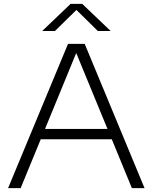

<svg xmlns="http://www.w3.org/2000/svg" viewBox="-20 -965 784 985"><path d="M21.5 0 329 -740H414.5L721.5 0H656.5L553.5 -250.5H189L86 0ZM211 -303.5H531.5L371 -693ZM196.5 -806 342 -945H402L547.5 -806H482L372 -914L262 -806Z"/></svg>

Font: Encode Sans Expanded Expanded Light
Style: Regular
Weight: 300
Width: 7
Designer: Multiple Designers
Foundry: Impallari Type
Version: Version 3.000; ttfautohint (v1.8.3) -l 8 -r 50 -G 200 -x 14 